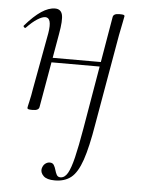

<svg xmlns="http://www.w3.org/2000/svg" viewBox="-50 -435 556 751"><g transform="rotate(5 228.0 -60.0)"><path d="M193 275Q162 275 149 262.5Q136 250 138 235Q141 221 149.5 214Q158 207 168 207Q179 207 184 215Q189 223 192 234Q195 245 199.5 253Q204 261 214 261Q231 261 242.5 241Q254 221 264.5 177.5Q275 134 287 64L363 -381Q365 -395 388 -395Q402 -395 405.5 -393.5Q409 -392 409 -389Q409 -386 404 -363Q399 -340 394 -313L332 42Q317 133 299.5 184Q282 235 257 255Q232 275 193 275ZM83 8Q70 8 66 6.5Q62 5 62 2Q62 -1 67.5 -24.5Q73 -48 77 -74L118 -297Q128 -358 101 -358Q89 -358 70 -346Q51 -334 29 -311Q26 -307 21.5 -311.5Q17 -316 21 -319Q54 -357 82.5 -376Q111 -395 136 -395Q159 -395 164.5 -373.5Q170 -352 160 -297L109 -6Q107 8 83 8ZM118 -184 122 -202H352L349 -184Z"/></g></svg>

Font: Cormorant Light
Style: Italic
Weight: 300
Italic angle: -10°
Designer: Christian Thalmann (Catharsis Fonts)
Foundry: Catharsis Fonts
Version: Version 4.000